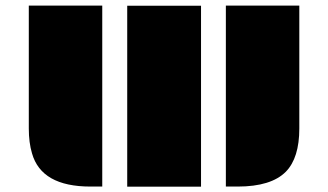

<svg xmlns="http://www.w3.org/2000/svg" viewBox="-20 -686 1207 706"><path d="M810.5 -665.5H1080.6V-213.4Q1080.6 -105.5 1031.2 -54.7Q977.1 0 854 0H810.5ZM85.9 -665.5H356V0H312.5Q132.3 0 97.7 -122.1Q85.9 -161.6 85.9 -213.4ZM447.8 -665H719.2V0.5H447.8Z"/></svg>

Font: Plaster
Style: Regular
Weight: 400
Designer: Eben Sorkin
Foundry: Eben Sorkin
Version: Version 1.007